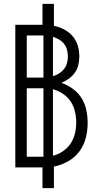

<svg xmlns="http://www.w3.org/2000/svg" viewBox="-20 -863 515 990"><path d="M199 107V0H59V-735H199V-843H258V-730Q286 -724 311 -711Q336 -698 354.5 -676.5Q373 -655 381 -628Q389 -601 389 -573Q389 -551 384 -529Q379 -507 366.5 -489Q354 -471 336 -458Q318 -445 297 -436Q328 -425 355.5 -405Q383 -385 400.5 -357Q418 -329 425 -296Q432 -263 432 -230Q432 -191 422.5 -152.5Q413 -114 389.5 -82.5Q366 -51 331.5 -31.5Q297 -12 258 -4V107ZM204 -463V-680H118V-463ZM253 -470Q270 -475 285 -484.5Q300 -494 310.5 -507.5Q321 -521 325.5 -538Q330 -555 330 -572Q330 -589 325.5 -606Q321 -623 310.5 -636.5Q300 -650 285 -659Q270 -668 253 -673ZM204 -55V-408H118V-55ZM253 -60Q281 -67 305 -83.5Q329 -100 344.5 -123.5Q360 -147 366.5 -175Q373 -203 373 -231Q373 -260 366.5 -288Q360 -316 344.5 -339.5Q329 -363 305 -379Q281 -395 253 -403Z"/></svg>

Font: Iosevka QP Light
Style: Regular
Weight: 300
Designer: Belleve Invis
Foundry: Belleve Invis
Version: Version 20.0.0; ttfautohint (v1.8.4)